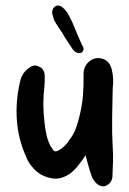

<svg xmlns="http://www.w3.org/2000/svg" viewBox="-20 -636 457 678"><path d="M282 -88Q278 -81 273.5 -75Q269 -69 264 -62Q257 -52 248.5 -42.5Q240 -33 230 -25Q197 -1 165 -6Q133 -11 111 -29Q84 -52 72 -83Q44 -146 39.5 -212Q35 -278 50 -344Q56 -375 77 -392Q86 -400 96 -403.5Q106 -407 117 -401Q128 -397 133 -387.5Q138 -378 138 -367Q138 -358 138 -349Q138 -340 137 -332Q133 -301 133 -269.5Q133 -238 137 -206Q139 -184 143.5 -162.5Q148 -141 158 -121Q160 -117 162 -115Q168 -104 173 -102Q178 -100 189 -106Q212 -120 225 -142Q240 -161 248 -183Q256 -205 261 -227Q270 -263 273 -300Q276 -337 275 -374Q275 -405 299 -422Q319 -436 343.5 -428Q368 -420 375 -389Q379 -373 379.5 -356.5Q380 -340 378 -323Q377 -271 376 -219.5Q375 -168 378 -116Q380 -91 379 -64Q378 -37 377 -11Q374 11 354 20Q344 24 334 20Q324 16 317 8Q311 1 307.5 -5.5Q304 -12 302 -19Q296 -36 291.5 -53Q287 -70 282 -88ZM164 -590Q164 -606 174 -613Q184 -620 197 -613Q200 -611 203.5 -607.5Q207 -604 210 -601Q219 -591 224.5 -579Q230 -567 236 -556Q244 -536 252.5 -516Q261 -496 270 -476Q272 -474 273 -471.5Q274 -469 275 -467Q276 -458 270 -452Q265 -447 254 -449Q242 -453 234 -466Q225 -480 216.5 -492.5Q208 -505 201 -518Q194 -529 186 -540.5Q178 -552 171 -565Q169 -572 167 -578.5Q165 -585 164 -590Z"/></svg>

Font: Delicious Handrawn
Style: Regular
Weight: 400
Designer: Agung Rohmat
Foundry: Agung Rohmat
Version: Version 1.002; ttfautohint (v1.8.4.7-5d5b);gftools[0.9.27]